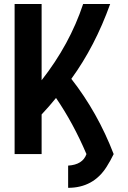

<svg xmlns="http://www.w3.org/2000/svg" viewBox="-20 -752 626 937"><path d="M51.3 0V-732.4H183.1V-360.4Q320.3 -535.2 385.7 -732.4H517.6Q443.8 -526.4 328.1 -367.2Q456.5 -203.1 534.7 0Q520 30.8 500 62.5Q435.1 164.6 312.5 164.6V56.2Q383.8 51.8 401.9 0Q337.4 -151.4 253.4 -273.9Q220.7 -233.4 183.1 -193.4V0Z"/></svg>

Font: Consola Mono
Style: Bold
Weight: 700
Monospace: yes
Designer: Wojciech Kalinowski "wmk69" (wmk69@o2.pl)
Foundry: Wojciech Kalinowski "wmk69" (wmk69@o2.pl)
Version: Version 2.1.0